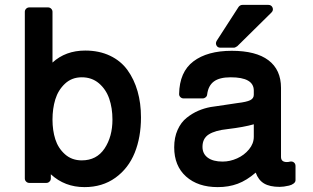

<svg xmlns="http://www.w3.org/2000/svg" viewBox="-20 -745 1275 782"><path d="M81.1 -696.8Q81.1 -704.1 86.4 -709.5Q91.8 -714.8 99.1 -714.8H175.8Q183.1 -714.8 188.5 -709.5Q193.8 -704.1 193.8 -696.8V-490.2Q247.1 -539.1 327.1 -539.1Q383.8 -539.1 428 -518.1Q472.2 -497.1 499.3 -459.5Q526.4 -421.9 540.3 -373.3Q554.2 -324.7 554.2 -267.1Q554.2 -186 528.6 -122.6Q502.9 -59.1 450 -21Q397 17.1 324.2 17.1Q243.7 17.1 187 -35.2V-18.1Q187 -10.7 181.6 -5.4Q176.3 0 168.9 0H99.1Q91.8 0 86.4 -5.4Q81.1 -10.7 81.1 -18.1ZM313 -430.2Q272.5 -430.2 244.6 -404.1Q216.8 -377.9 205.3 -340.3Q193.8 -302.7 193.8 -257.8Q193.8 -213.9 205.3 -177.7Q216.8 -141.6 244.6 -116.7Q272.5 -91.8 313 -91.8Q373.5 -91.8 405.8 -140.1Q438 -188.5 438 -257.8Q438 -305.2 424.8 -343.3Q411.6 -381.3 382.8 -405.8Q354 -430.2 313 -430.2Z M866.7 17.1Q786.1 17.1 737.8 -26.1Q689.5 -69.3 689.5 -145Q689.5 -185.1 703.4 -216.1Q717.3 -247.1 740.5 -265.4Q763.7 -283.7 787.6 -293.9Q811.5 -304.2 837.9 -309.1Q845.2 -310.1 860.1 -312.3Q875 -314.5 899.4 -318.1Q923.8 -321.8 946.8 -325.2Q984.4 -329.6 999 -336.9Q1013.7 -344.2 1013.7 -358.9V-376Q1013.7 -430.2 919.4 -430.2Q874 -430.2 851.1 -413.1Q828.1 -396 823.7 -359.9Q823.2 -353.5 817.9 -348.9Q812.5 -344.2 805.7 -344.2H727.5Q720.2 -344.2 714.8 -349.4Q709.5 -354.5 709.5 -361.8Q710.9 -452.1 767.8 -495.1Q824.7 -538.1 923.8 -538.1Q1022.5 -538.1 1073.5 -499.5Q1124.5 -460.9 1124.5 -387.2V-106Q1124.5 -85 1148.4 -85Q1155.8 -85 1161.6 -86.9Q1170.9 -88.4 1177.2 -83.3Q1183.6 -78.1 1183.6 -68.8V-11.2Q1183.6 -3.4 1176 2.4Q1168.5 8.3 1157 11Q1145.5 13.7 1136 14.9Q1126.5 16.1 1118.7 16.1Q1078.6 16.1 1055.4 2.2Q1032.2 -11.7 1021.5 -42Q984.9 -10.3 948.2 3.4Q911.6 17.1 866.7 17.1ZM906.7 -219.2Q856 -213.9 830.3 -197.5Q804.7 -181.2 804.7 -147Q804.7 -118.7 826.2 -102.8Q847.7 -86.9 886.7 -86.9Q916.5 -86.9 945.6 -99.9Q974.6 -112.8 994.1 -136.5Q1013.7 -160.2 1013.7 -188V-238.8Q973.1 -227.1 906.7 -219.2ZM877.4 -550.8Q866.2 -550.8 861.6 -560.1Q856.9 -569.3 862.8 -579.1L951.7 -716.8Q958 -725.1 967.8 -725.1H1072.8Q1085.4 -725.1 1090.1 -714.1Q1094.7 -703.1 1085.4 -693.8L946.8 -557.1Q945.3 -555.7 940.4 -553.2Q935.5 -550.8 933.6 -550.8Z"/></svg>

Font: Fragment Mono
Style: Bold
Weight: 700
Designer: Wei Huang based on Nimbus Sans by URW Studio, based on Helvetica by Max Miedinger.
Foundry: Wei Huang
Version: Version 1.011